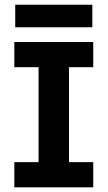

<svg xmlns="http://www.w3.org/2000/svg" viewBox="-20 -808 464 828"><path d="M41.8 0V-108.7H201L146.3 -62.5V-564.5L201 -518.3H41.8V-627H382.1V-518.3H219.6L277.5 -564.5V-62.5L219.6 -108.7H382.1V0ZM45.7 -690.4V-787.7H378.2V-690.4Z"/></svg>

Font: Anaheim
Style: Regular
Weight: 400
Designer: Vernon Adams
Foundry: Vernon Adams
Version: Version 2.001